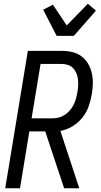

<svg xmlns="http://www.w3.org/2000/svg" viewBox="-20 -1007 540 1027"><path d="M323 0 222 -304H137L87 0H8L129 -735H310Q339 -735 366.5 -728.5Q394 -722 415.5 -706Q437 -690 451 -666.5Q465 -643 471 -616Q477 -589 476.5 -560Q476 -531 471 -502Q465 -469 453.5 -436.5Q442 -404 419.5 -376.5Q397 -349 366 -330.5Q335 -312 303 -307L404 0ZM261 -374Q278 -374 295 -378.5Q312 -383 327 -393Q342 -403 354 -417Q366 -431 374 -447Q382 -463 386.5 -480Q391 -497 394 -513Q397 -531 398 -548.5Q399 -566 397 -583Q395 -600 388.5 -615.5Q382 -631 371 -642.5Q360 -654 344 -659.5Q328 -665 310 -665H197L149 -374ZM283 -815 211 -955 263 -982 337 -871 450 -987 493 -950 375 -815Z"/></svg>

Font: Iosevka Fixed
Style: Italic
Weight: 400
Italic angle: -9°
Monospace: yes
Designer: Belleve Invis
Foundry: Belleve Invis
Version: Version 33.2.4